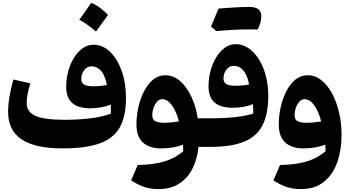

<svg xmlns="http://www.w3.org/2000/svg" viewBox="-20 -1006 2394 1315"><path d="M739.7 -228Q739.7 -239.7 739.5 -256.6Q739.3 -273.4 738.8 -289.6Q710.4 -277.8 673.1 -271Q635.7 -264.2 598.1 -264.2Q433.6 -264.2 433.6 -409.7Q433.6 -468.8 448.2 -521Q462.9 -573.2 488.8 -613.5Q514.6 -653.8 548.1 -676.8Q581.5 -699.7 619.6 -699.7Q683.1 -699.7 733.4 -651.6Q783.7 -603.5 813.2 -521Q842.8 -438.5 842.8 -334.5Q842.8 -208 799.6 -132.6Q756.3 -57.1 661.1 -23.4Q565.9 10.3 409.2 10.3Q220.2 10.3 127.9 -51.5Q35.6 -113.3 35.6 -239.3Q35.6 -336.4 71.8 -461.4L187.5 -435.5Q174.3 -391.6 168.5 -359.6Q162.6 -327.6 162.6 -299.8Q162.6 -239.3 223.4 -212.4Q284.2 -185.5 422.4 -185.5Q516.1 -185.5 598.6 -195.6Q681.2 -205.6 739.7 -228ZM711.9 -424.3Q699.7 -489.7 672.1 -520.8Q644.5 -551.8 605.5 -551.8Q577.1 -551.8 556.9 -526.1Q536.6 -500.5 536.6 -464.4Q536.6 -438.5 555.7 -426.8Q574.7 -415 617.7 -415Q670.9 -415 711.9 -424.3ZM604.5 -986.3Q636.7 -974.1 665.5 -952.1Q694.3 -930.2 719.7 -903.8Q699.7 -876 679.2 -847.4Q658.7 -818.8 637.2 -790Q612.3 -812 584 -832.5Q555.7 -853 523.4 -871.1Q544.9 -900.4 564.9 -929.2Q585 -958 604.5 -986.3Z M1111.8 -490.7Q1167 -490.7 1212.4 -451.7Q1257.8 -412.6 1289.6 -345.9Q1321.3 -279.3 1334.5 -195.8H1388.2V0H1339.4Q1331.1 83.5 1298.1 148.9Q1265.1 214.4 1207 251.7Q1148.9 289.1 1064.9 289.1Q1017.6 289.1 976.1 277.1Q934.6 265.1 877.9 229.5L923.3 124Q1032.7 122.1 1106.4 99.6Q1180.2 77.1 1234.9 30.3Q1234.9 19 1234.4 8.1Q1233.9 -2.9 1232.9 -15.1Q1203.1 -3.4 1165.3 3.4Q1127.4 10.3 1084 10.3Q1002.4 10.3 958.5 -30.3Q914.6 -70.8 914.6 -153.8Q914.6 -211.9 927.7 -271.2Q940.9 -330.6 966.3 -380.4Q991.7 -430.2 1028.3 -460.4Q1064.9 -490.7 1111.8 -490.7ZM1090.3 -326.7Q1071.3 -326.7 1055.9 -309.6Q1040.5 -292.5 1031.7 -267.3Q1022.9 -242.2 1022.9 -217.3Q1022.9 -185.5 1044.7 -175.3Q1066.4 -165 1104.5 -165Q1128.9 -165 1155.8 -167.7Q1182.6 -170.4 1205.1 -174.3Q1188 -242.7 1157.7 -284.7Q1127.4 -326.7 1090.3 -326.7Z M1817.4 -350.6Q1817.4 -224.6 1777.6 -147.5Q1737.8 -70.3 1650.6 -35.2Q1563.5 0 1420.9 0H1388.2Q1366.7 0 1366.7 -38.6V-157.2Q1366.7 -195.8 1388.2 -195.8H1420.4Q1522 -195.8 1594.5 -204.3Q1667 -212.9 1714.4 -228Q1714.4 -242.2 1714.1 -260Q1713.9 -277.8 1712.9 -293Q1653.8 -268.1 1572.3 -268.1Q1408.2 -268.1 1408.2 -413.6Q1408.2 -472.7 1422.9 -524.9Q1437.5 -577.1 1463.4 -617.4Q1489.3 -657.7 1522.7 -680.7Q1556.2 -703.6 1594.2 -703.6Q1640.6 -703.6 1681.2 -676.5Q1721.7 -649.4 1752.2 -601.3Q1782.7 -553.2 1800 -489Q1817.4 -424.8 1817.4 -350.6ZM1686 -427.7Q1673.8 -493.2 1646.2 -524.2Q1618.7 -555.2 1579.6 -555.2Q1551.3 -555.2 1531 -529.5Q1510.7 -503.9 1510.7 -467.8Q1510.7 -441.9 1529.8 -430.4Q1548.8 -418.9 1591.8 -418.9Q1616.2 -418.9 1641.6 -421.1Q1667 -423.3 1686 -427.7ZM1689 -804.7Q1585.4 -804.7 1461.4 -793L1425.3 -823.7Q1438.5 -855.5 1451.2 -886.2Q1463.9 -917 1477.1 -947.3Q1607.9 -958.5 1688.7 -958.5Q1769.5 -958.5 1769.5 -895.5Q1769.5 -851.6 1745.1 -804.2Z M2039.6 289.1Q1992.2 289.1 1950.7 277.1Q1909.2 265.1 1852.5 229.5L1897.9 124Q2007.3 122.1 2081.1 99.6Q2154.8 77.1 2209.5 30.3Q2209.5 19 2209 8.1Q2208.5 -2.9 2207.5 -15.1Q2177.7 -3.4 2139.9 3.4Q2102.1 10.3 2058.6 10.3Q1977.1 10.3 1933.1 -30.3Q1889.2 -70.8 1889.2 -153.8Q1889.2 -211.9 1902.3 -271.2Q1915.5 -330.6 1940.9 -380.4Q1966.3 -430.2 2002.9 -460.4Q2039.6 -490.7 2086.4 -490.7Q2137.2 -490.7 2179.7 -457.8Q2222.2 -424.8 2253.4 -367.4Q2284.7 -310.1 2302 -236.3Q2319.3 -162.6 2319.3 -81.5Q2319.3 21 2289.8 105.2Q2260.3 189.5 2198.5 239.3Q2136.7 289.1 2039.6 289.1ZM2179.7 -174.3Q2162.6 -242.7 2132.3 -284.7Q2102.1 -326.7 2064.9 -326.7Q2045.9 -326.7 2030.5 -309.6Q2015.1 -292.5 2006.3 -267.3Q1997.6 -242.2 1997.6 -217.3Q1997.6 -185.5 2019.3 -175.3Q2041 -165 2079.1 -165Q2103.5 -165 2130.4 -167.7Q2157.2 -170.4 2179.7 -174.3Z"/></svg>

Font: Pinar ExtraBold
Style: Regular
Weight: 800
Designer: Amin Abedi
Version: Version 3.000